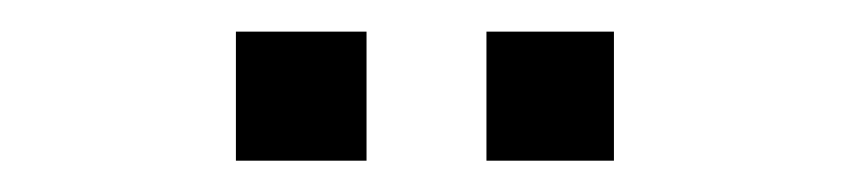

<svg xmlns="http://www.w3.org/2000/svg" viewBox="-20 -649 540 122"><path d="M129.9 -628.9H212.9V-546.9H129.9ZM289.1 -628.9H370.1V-546.9H289.1Z"/></svg>

Font: BabelStone Irk Bitig
Style: Regular
Weight: 400
Designer: Andrew West
Foundry: BabelStone
Version: Version 1.03 June 7, 2023